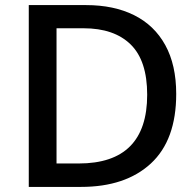

<svg xmlns="http://www.w3.org/2000/svg" viewBox="-20 -734 771 754"><path d="M672 -365Q672 -184 572.5 -92Q473 0 298 0H93V-714H318Q427 -714 506.5 -674.5Q586 -635 629 -557Q672 -479 672 -365ZM558 -362Q558 -496 493 -559.5Q428 -623 308 -623H202V-92H289Q558 -92 558 -362Z"/></svg>

Font: Noto Sans Thai Looped Medium
Style: Regular
Weight: 500
Designer: Sasikarn Vongin, Ben Mitchell
Foundry: The Fontpad Ltd
Version: Version 1.001; ttfautohint (v1.8.4.7-5d5b)